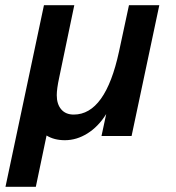

<svg xmlns="http://www.w3.org/2000/svg" viewBox="-20 -520 672 734"><path d="M1 194 148 -500H264L206 -222Q197 -180 197 -156Q197 -122 214 -102Q231 -82 262 -82Q383 -82 435 -323L473 -500H589L483 0H368L386 -84Q356 -36 314.5 -10Q273 16 228 16Q187 16 158 -2L117 194Z"/></svg>

Font: Wix Madefor Text SemiBold
Style: Italic
Weight: 600
Italic angle: -12°
Designer: Dalton Maag Ltd
Foundry: Dalton Maag Ltd
Version: Version 3.100